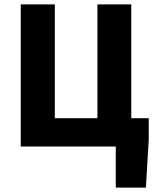

<svg xmlns="http://www.w3.org/2000/svg" viewBox="-20 -671 713 879"><path d="M510 188H648L661 -33V-130H581V-651H426V-130H231V-651H75V0H510Z"/></svg>

Font: DAIFUKU Sans
Style: Bold
Weight: 700
Designer: Original font ‘Source Han Sans JP’ : Paul D. Hunt
Foundry: Daifuku
Version: Version 1.000